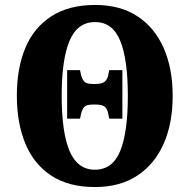

<svg xmlns="http://www.w3.org/2000/svg" viewBox="-20 -745 765 775"><path d="M363 10Q257 10 187 -36Q117 -82 82.5 -165Q48 -248 48 -359Q48 -470 82.5 -552Q117 -634 187.5 -679.5Q258 -725 364 -725Q465 -725 534.5 -679.5Q604 -634 640.5 -551.5Q677 -469 677 -358Q677 -247 640.5 -164.5Q604 -82 534 -36Q464 10 363 10ZM363 -60Q434 -60 465 -135Q496 -210 496 -358Q496 -506 465 -581Q434 -656 364 -656Q293 -656 261 -581Q229 -506 229 -358Q229 -210 261 -135Q293 -60 363 -60ZM251 -266V-462H303L307 -443Q311 -427 319.5 -416.5Q328 -406 355 -406H364Q394 -406 404.5 -417Q415 -428 417 -443L421 -462H474V-266H421L417 -285Q415 -301 405 -312Q395 -323 367 -323H355Q327 -323 319 -312Q311 -301 307 -285L303 -266Z"/></svg>

Font: Noto Serif Condensed Black
Style: Regular
Weight: 900
Width: 3
Designer: Monotype Design Team
Foundry: Monotype Imaging Inc.
Version: Version 2.015; ttfautohint (v1.8.4.7-5d5b)